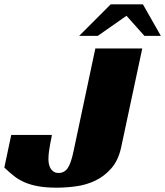

<svg xmlns="http://www.w3.org/2000/svg" viewBox="-38 -859 764 888"><path d="M14 -235H202Q202 -232 199.5 -220.5Q197 -209 194 -193Q191 -177 188.5 -158Q186 -139 186 -123Q186 -113 188 -102Q190 -91 195 -81.5Q200 -72 209.5 -65.5Q219 -59 233 -59Q259 -59 274.5 -80.5Q290 -102 302 -159L403 -635H620L522 -176Q509 -117 477 -80.5Q445 -44 403.5 -24Q362 -4 315 2.5Q268 9 225 9Q175 9 139 2.5Q103 -4 75.5 -16Q48 -28 26 -45.5Q4 -63 -18 -84ZM328 -693 474 -839H623L706 -693H630L547 -786L414 -693Z"/></svg>

Font: Racing Sans One
Style: Regular
Weight: 400
Designer: Pablo Impallari, Rodrigo Fuenzalida
Foundry: Pablo Impallari, Rodrigo Fuenzalida
Version: Version 1.001; ttfautohint (v0.8) -G 200 -r 50